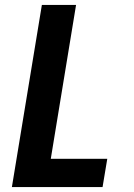

<svg xmlns="http://www.w3.org/2000/svg" viewBox="-20 -755 540 775"><path d="M28 0 149 -735H287L185 -114H413L394 0Z"/></svg>

Font: Iosevka Term Curly Hv Obl
Style: Regular
Weight: 900
Italic angle: -9°
Designer: Belleve Invis
Foundry: Belleve Invis
Version: Version 32.3.0